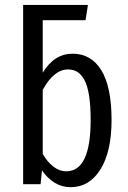

<svg xmlns="http://www.w3.org/2000/svg" viewBox="-20 -758 525 790"><path d="M278.8 -537.1Q355 -537.1 397 -468.8Q439 -400.4 439 -264.2Q439 -134.3 393.3 -61Q347.7 12.2 270 12.2Q234.9 12.2 204.6 -6.3Q174.3 -24.9 152.8 -57.1L147 0H75.2V-737.8H341.8L332 -674.8H155.8V-459Q203.6 -537.1 278.8 -537.1ZM252.9 -53.2Q353 -53.2 353 -264.2Q353 -323.7 346.4 -365Q339.8 -406.2 327.1 -429.2Q314.5 -452.1 298.1 -462.2Q281.7 -472.2 259.8 -472.2Q201.7 -472.2 155.8 -388.2V-125Q173.3 -93.3 198.7 -73.2Q224.1 -53.2 252.9 -53.2Z"/></svg>

Font: Fira Sans Compressed Book
Style: Regular
Weight: 350
Width: 1
Designer: Carrois Corporate & Edenspiekermann AG
Foundry: Carrois Corporate GbR & Edenspiekermann AG
Version: Version 4.203;PS 004.203;hotconv 1.0.88;makeotf.lib2.5.64775